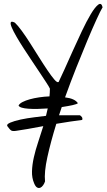

<svg xmlns="http://www.w3.org/2000/svg" viewBox="-20 -772 535 964"><path d="M73.2 -242.2Q78.1 -252 93.3 -259.8Q108.4 -267.6 129.4 -273.4Q150.4 -279.3 176.3 -283.2Q202.1 -287.1 228.5 -288.1Q229.5 -297.9 230 -307.6Q230.5 -317.4 230.5 -327.1Q226.6 -335.9 212.9 -356.9Q199.2 -377.9 180.7 -405.8Q162.1 -433.6 140.6 -465.8Q119.1 -498 99.1 -528.8Q79.1 -559.6 63 -587.4Q46.9 -615.2 39.1 -633.8Q31.2 -652.3 34.2 -659.7Q37.1 -667 54.7 -658.2Q68.4 -645.5 88.9 -617.7Q109.4 -589.8 131.3 -555.2Q153.3 -520.5 176.3 -483.9Q199.2 -447.3 218.8 -418.5Q238.3 -389.6 252.9 -372.6Q267.6 -355.5 274.4 -360.4Q284.2 -379.9 303.2 -422.4Q322.3 -464.8 344.7 -515.1Q367.2 -565.4 391.1 -615.7Q415 -666 436 -701.2Q457 -736.3 473.1 -748.5Q489.3 -760.7 495.1 -735.4Q484.4 -717.8 464.4 -673.8Q444.3 -629.9 418.5 -568.4Q392.6 -506.8 363.3 -433.1Q334 -359.4 306.6 -283.2Q355.5 -277.3 371.1 -253.9Q366.2 -249 344.2 -244.1Q322.3 -239.3 290 -234.4Q286.1 -223.6 283.2 -213.9Q280.3 -204.1 276.4 -193.4H380.9Q386.7 -190.4 391.1 -184.1Q395.5 -177.7 392.6 -169.9Q366.2 -167 332.5 -161.6Q298.8 -156.2 262.7 -150.4Q234.4 -58.6 217.8 17.1Q201.2 92.8 206.1 138.7Q203.1 148.4 196.8 157.7Q190.4 167 182.6 170.4Q174.8 173.8 166.5 169.4Q158.2 165 151.4 148.4Q139.6 121.1 140.6 87.9Q141.6 54.7 149.9 18.1Q158.2 -18.6 171.4 -58.1Q184.6 -97.7 197.3 -138.7Q155.3 -130.9 119.6 -124.5Q84 -118.2 61.5 -115.2Q43.9 -112.3 36.6 -116.7Q29.3 -121.1 17.6 -137.7Q10.7 -147.5 31.2 -156.2Q51.8 -165 84 -171.9Q116.2 -178.7 151.9 -183.1Q187.5 -187.5 210.9 -190.4Q212.9 -200.2 215.3 -209Q217.8 -217.8 219.7 -227.5Q193.4 -225.6 168.5 -225.1Q143.6 -224.6 123 -226.1Q102.5 -227.5 89.4 -231.4Q76.2 -235.4 73.2 -242.2Z"/></svg>

Font: Nothing You Could Do
Style: Regular
Weight: 400
Version: Version 1.005